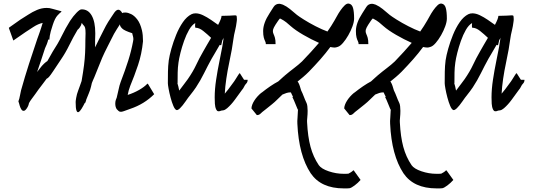

<svg xmlns="http://www.w3.org/2000/svg" viewBox="-20 -590 2969 1066"><path d="M628 16Q620 4 620 -15Q620 -26 623 -35Q626 -44 628 -48Q634 -71 638.5 -93.5Q643 -116 650 -135Q675 -200 692 -253.5Q709 -307 719 -361Q722 -373 719.5 -383.5Q717 -394 714 -405H716Q671 -419 658 -432Q645 -445 646 -455Q632 -434 628 -427Q612 -402 600.5 -377.5Q589 -353 578 -333Q559 -296 547.5 -269.5Q536 -243 527 -219Q518 -195 504 -162Q500 -153 496.5 -145Q493 -137 490 -129Q488 -119 485.5 -109.5Q483 -100 480 -90Q479 -87 473 -71.5Q467 -56 459 -37Q458 -35 458 -33Q458 -31 457 -29Q452 -14 451 -19Q442 -1 433 13.5Q424 28 416.5 32Q409 36 404.5 23.5Q400 11 400 -24Q400 -28 401 -34.5Q402 -41 403 -47Q405 -58 407.5 -67.5Q410 -77 414 -87Q419 -101 424 -114.5Q429 -128 433 -140Q442 -192 446.5 -228Q451 -264 452.5 -296Q454 -328 454 -368Q454 -376 454.5 -385.5Q455 -395 455 -405Q455 -427 452.5 -435.5Q450 -444 445 -448.5Q440 -453 434 -463Q431 -449 423 -438Q415 -427 411 -425Q386 -383 365 -340Q344 -297 318 -259Q290 -217 275 -194.5Q260 -172 252.5 -163.5Q245 -155 239 -153Q231 -142 218 -125Q205 -108 193 -92Q181 -76 176 -68Q163 -50 155 -39.5Q147 -29 143 -21L141 -18Q139 -6 134 3Q123 23 114 25Q105 27 99 18Q93 9 89.5 -3Q86 -15 84 -23H82Q82 -24 82.5 -25Q83 -26 83 -27V-30Q84 -33 85 -36Q86 -39 87 -42Q90 -53 92 -65Q94 -77 97 -89Q118 -164 141 -235.5Q164 -307 187 -374Q192 -386 195 -396Q198 -406 201 -413Q205 -424 209 -437Q213 -450 217 -463Q191 -457 166.5 -441Q142 -425 122 -412L54 -365L29 -435L32 -438L93 -481Q113 -493 136.5 -508.5Q160 -524 186 -535Q212 -546 239 -546Q247 -546 254.5 -545Q262 -544 271 -541Q306 -531 315.5 -529Q325 -527 319 -523Q313 -519 299 -504Q285 -489 273 -452Q259 -410 256.5 -391.5Q254 -373 254 -370.5Q254 -368 248 -371Q245 -358 240 -345Q235 -332 230 -322Q219 -288 208 -255Q197 -222 186 -190Q191 -197 194.5 -201.5Q198 -206 199 -207Q213 -226 224.5 -236.5Q236 -247 243 -251L273 -304Q301 -346 322.5 -390Q344 -434 369 -474Q386 -500 404.5 -519Q423 -538 432 -538Q469 -539 489 -504Q509 -469 509 -405Q509 -394 508.5 -384Q508 -374 508 -368V-327Q513 -337 518 -347.5Q523 -358 529 -370Q543 -397 555.5 -422.5Q568 -448 581 -469Q590 -484 598 -495Q606 -506 610 -513Q637 -557 659 -517Q663 -521 677 -520.5Q691 -520 708.5 -511.5Q726 -503 742.5 -481.5Q759 -460 768 -422Q774 -397 774 -361Q767 -290 746.5 -229Q726 -168 703 -113Q698 -100 694.5 -87.5Q691 -75 689 -63Q723 -74 752 -90.5Q781 -107 798 -125H801L836 -67Q781 -12 704 14Q681 22 668 27Q655 32 647 30.5Q639 29 628 16Z M1209 24Q1188 34 1181 19Q1174 5 1173 -14Q1172 -33 1172 -49Q1172 -95 1180 -147.5Q1188 -200 1198 -248.5Q1208 -297 1214 -330Q1216 -343 1218 -355.5Q1220 -368 1222 -381Q1221 -377 1219 -374Q1217 -371 1215 -368L1208 -339H1205Q1204 -340 1203 -340Q1202 -340 1200 -341Q1187 -318 1175 -298Q1163 -278 1155 -264Q1133 -224 1113 -183.5Q1093 -143 1068 -105Q1053 -83 1038 -64.5Q1023 -46 1011 -28Q974 25 960 21Q951 18 942.5 -2Q934 -22 927 -48.5Q920 -75 916 -97.5Q912 -120 912 -128Q912 -159 912.5 -191.5Q913 -224 917 -255Q921 -282 931.5 -319.5Q942 -357 958 -396.5Q974 -436 995.5 -467Q1017 -498 1043 -511Q1053 -516 1066 -516Q1085 -516 1107 -505.5Q1129 -495 1151 -480Q1173 -465 1191 -452Q1210 -488 1210 -502H1212Q1263 -503 1278.5 -504.5Q1294 -506 1294 -500Q1294 -499 1295 -489.5Q1296 -480 1294 -469Q1293 -458 1290.5 -445.5Q1288 -433 1286 -424Q1279 -397 1275.5 -370Q1272 -343 1267 -315Q1261 -281 1252 -239Q1243 -197 1236.5 -153Q1230 -109 1228 -70Q1237 -80 1247.5 -94Q1258 -108 1280 -138Q1281 -139 1287.5 -149.5Q1294 -160 1301 -171Q1308 -182 1309 -183H1312L1335 -147H1355Q1355 -134 1347 -126Q1340 -119 1335.5 -109Q1331 -99 1323 -90Q1304 -64 1284 -36.5Q1264 -9 1241 11Q1229 21 1220 22.5Q1211 24 1209 24ZM975 -87Q992 -110 1004 -125.5Q1016 -141 1023 -151Q1052 -193 1069 -229.5Q1086 -266 1108 -304Q1116 -319 1128 -339Q1140 -359 1152 -380Q1131 -400 1108.5 -418Q1086 -436 1066 -436Q1063 -436 1063 -447Q1063 -458 1064 -462Q1045 -451 1029.5 -424Q1014 -397 1002 -363Q990 -329 982 -297Q974 -265 971 -243Q967 -215 966.5 -187.5Q966 -160 966 -128H965Q967 -122 970 -110.5Q973 -99 975 -87Z M1889 456Q1762 456 1705 372Q1639 272 1631 97Q1630 84 1632 62Q1634 40 1634 25Q1634 20 1635 18H1633Q1626 2 1619 -16Q1612 -34 1603 -52H1607Q1604 -57 1600.5 -65Q1597 -73 1595 -77H1590Q1581 -77 1570 -73.5Q1559 -70 1548 -65Q1533 -51 1519 -37Q1505 -23 1490 -11Q1467 8 1454.5 17.5Q1442 27 1436 32Q1426 42 1420.5 45.5Q1415 49 1407 49H1406L1376 12Q1377 -8 1392 -31.5Q1407 -55 1431 -75H1432Q1457 -95 1480.5 -111Q1504 -127 1525 -138Q1533 -146 1541.5 -153Q1550 -160 1557 -167H1559V-168H1558Q1589 -194 1613.5 -212.5Q1638 -231 1657 -249Q1710 -304 1751 -352Q1708 -371 1664 -396.5Q1620 -422 1594 -445Q1582 -456 1569.5 -466Q1557 -476 1538 -486Q1536 -487 1534 -487Q1532 -486 1529.5 -482Q1527 -478 1523 -473Q1507 -450 1501 -438Q1495 -426 1495 -418Q1495 -409 1499 -400.5Q1503 -392 1506.5 -380Q1510 -368 1510 -345H1456Q1456 -354 1452 -361.5Q1448 -369 1444.5 -382Q1441 -395 1441 -418Q1441 -462 1477 -517Q1488 -534 1499 -551.5Q1510 -569 1531 -569Q1536 -569 1551 -564Q1571 -555 1589.5 -540Q1608 -525 1629 -507Q1639 -499 1667.5 -481Q1696 -463 1732 -444.5Q1768 -426 1798 -415Q1809 -430 1818.5 -445.5Q1828 -461 1837 -476Q1842 -484 1850.5 -500Q1859 -516 1870.5 -532.5Q1882 -549 1894 -560.5Q1906 -572 1917 -570Q1934 -567 1940 -546Q1946 -525 1946 -487Q1946 -469 1937 -444Q1928 -419 1914 -394.5Q1900 -370 1884.5 -352Q1869 -334 1856 -330Q1845 -326 1838 -326Q1829 -326 1814 -329Q1789 -295 1759 -261Q1729 -227 1695 -192Q1679 -176 1663 -162.5Q1647 -149 1632 -137Q1634 -136 1635 -134Q1636 -132 1637 -130Q1640 -126 1644.5 -112.5Q1649 -99 1652 -88Q1660 -72 1666.5 -54.5Q1673 -37 1682 -18Q1685 -12 1686.5 0Q1688 12 1688 25Q1688 44 1686 63.5Q1684 83 1685 90Q1689 169 1704 225Q1719 281 1750 327Q1764 347 1805 361Q1846 375 1889 375Q1911 375 1915 374Q1920 372 1929 366Q1938 360 1941 356H1944L1982 409Q1967 426 1949 439.5Q1931 453 1921 455Q1914 456 1907.5 456Q1901 456 1889 456Z M2404 456Q2277 456 2220 372Q2154 272 2146 97Q2145 84 2147 62Q2149 40 2149 25Q2149 20 2150 18H2148Q2141 2 2134 -16Q2127 -34 2118 -52H2122Q2119 -57 2115.5 -65Q2112 -73 2110 -77H2105Q2096 -77 2085 -73.5Q2074 -70 2063 -65Q2048 -51 2034 -37Q2020 -23 2005 -11Q1982 8 1969.5 17.5Q1957 27 1951 32Q1941 42 1935.5 45.5Q1930 49 1922 49H1921L1891 12Q1892 -8 1907 -31.5Q1922 -55 1946 -75H1947Q1972 -95 1995.5 -111Q2019 -127 2040 -138Q2048 -146 2056.5 -153Q2065 -160 2072 -167H2074V-168H2073Q2104 -194 2128.5 -212.5Q2153 -231 2172 -249Q2225 -304 2266 -352Q2223 -371 2179 -396.5Q2135 -422 2109 -445Q2097 -456 2084.5 -466Q2072 -476 2053 -486Q2051 -487 2049 -487Q2047 -486 2044.5 -482Q2042 -478 2038 -473Q2022 -450 2016 -438Q2010 -426 2010 -418Q2010 -409 2014 -400.5Q2018 -392 2021.5 -380Q2025 -368 2025 -345H1971Q1971 -354 1967 -361.5Q1963 -369 1959.5 -382Q1956 -395 1956 -418Q1956 -462 1992 -517Q2003 -534 2014 -551.5Q2025 -569 2046 -569Q2051 -569 2066 -564Q2086 -555 2104.5 -540Q2123 -525 2144 -507Q2154 -499 2182.5 -481Q2211 -463 2247 -444.5Q2283 -426 2313 -415Q2324 -430 2333.5 -445.5Q2343 -461 2352 -476Q2357 -484 2365.5 -500Q2374 -516 2385.5 -532.5Q2397 -549 2409 -560.5Q2421 -572 2432 -570Q2449 -567 2455 -546Q2461 -525 2461 -487Q2461 -469 2452 -444Q2443 -419 2429 -394.5Q2415 -370 2399.5 -352Q2384 -334 2371 -330Q2360 -326 2353 -326Q2344 -326 2329 -329Q2304 -295 2274 -261Q2244 -227 2210 -192Q2194 -176 2178 -162.5Q2162 -149 2147 -137Q2149 -136 2150 -134Q2151 -132 2152 -130Q2155 -126 2159.5 -112.5Q2164 -99 2167 -88Q2175 -72 2181.5 -54.5Q2188 -37 2197 -18Q2200 -12 2201.5 0Q2203 12 2203 25Q2203 44 2201 63.5Q2199 83 2200 90Q2204 169 2219 225Q2234 281 2265 327Q2279 347 2320 361Q2361 375 2404 375Q2426 375 2430 374Q2435 372 2444 366Q2453 360 2456 356H2459L2497 409Q2482 426 2464 439.5Q2446 453 2436 455Q2429 456 2422.5 456Q2416 456 2404 456Z M2746 24Q2725 34 2718 19Q2711 5 2710 -14Q2709 -33 2709 -49Q2709 -95 2717 -147.5Q2725 -200 2735 -248.5Q2745 -297 2751 -330Q2753 -343 2755 -355.5Q2757 -368 2759 -381Q2758 -377 2756 -374Q2754 -371 2752 -368L2745 -339H2742Q2741 -340 2740 -340Q2739 -340 2737 -341Q2724 -318 2712 -298Q2700 -278 2692 -264Q2670 -224 2650 -183.5Q2630 -143 2605 -105Q2590 -83 2575 -64.5Q2560 -46 2548 -28Q2511 25 2497 21Q2488 18 2479.5 -2Q2471 -22 2464 -48.5Q2457 -75 2453 -97.5Q2449 -120 2449 -128Q2449 -159 2449.5 -191.5Q2450 -224 2454 -255Q2458 -282 2468.5 -319.5Q2479 -357 2495 -396.5Q2511 -436 2532.5 -467Q2554 -498 2580 -511Q2590 -516 2603 -516Q2622 -516 2644 -505.5Q2666 -495 2688 -480Q2710 -465 2728 -452Q2747 -488 2747 -502H2749Q2800 -503 2815.5 -504.5Q2831 -506 2831 -500Q2831 -499 2832 -489.5Q2833 -480 2831 -469Q2830 -458 2827.5 -445.5Q2825 -433 2823 -424Q2816 -397 2812.5 -370Q2809 -343 2804 -315Q2798 -281 2789 -239Q2780 -197 2773.5 -153Q2767 -109 2765 -70Q2774 -80 2784.5 -94Q2795 -108 2817 -138Q2818 -139 2824.5 -149.5Q2831 -160 2838 -171Q2845 -182 2846 -183H2849L2872 -147H2892Q2892 -134 2884 -126Q2877 -119 2872.5 -109Q2868 -99 2860 -90Q2841 -64 2821 -36.5Q2801 -9 2778 11Q2766 21 2757 22.5Q2748 24 2746 24ZM2512 -87Q2529 -110 2541 -125.5Q2553 -141 2560 -151Q2589 -193 2606 -229.5Q2623 -266 2645 -304Q2653 -319 2665 -339Q2677 -359 2689 -380Q2668 -400 2645.5 -418Q2623 -436 2603 -436Q2600 -436 2600 -447Q2600 -458 2601 -462Q2582 -451 2566.5 -424Q2551 -397 2539 -363Q2527 -329 2519 -297Q2511 -265 2508 -243Q2504 -215 2503.5 -187.5Q2503 -160 2503 -128H2502Q2504 -122 2507 -110.5Q2510 -99 2512 -87Z"/></svg>

Font: Syne Tactile
Style: Regular
Weight: 400
Designer: Lucas Descroix
Foundry: Bonjour Monde
Version: Version 2.100; ttfautohint (v1.8.3)